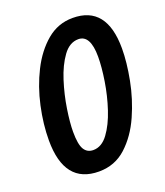

<svg xmlns="http://www.w3.org/2000/svg" viewBox="-136 -817 791 920"><g transform="rotate(-20 260.0 -357.5)"><path d="M515 -507Q515 -725 342 -725Q267 -725 209.5 -676.5Q152 -628 113 -550.5Q74 -473 54.5 -383.5Q35 -294 35 -212Q35 10 211 10Q292 10 350 -43Q408 -96 444.5 -178Q481 -260 498 -348.5Q515 -437 515 -507ZM158 -211Q158 -257 168.5 -325.5Q179 -394 200.5 -461.5Q222 -529 255 -574.5Q288 -620 333 -620Q394 -620 394 -509Q394 -457 383 -387Q372 -317 350 -250.5Q328 -184 295.5 -140Q263 -96 220 -96Q189 -96 173.5 -121.5Q158 -147 158 -211Z"/></g></svg>

Font: Noto Sans Display Condensed
Style: Bold Italic
Weight: 700
Width: 3
Designer: Monotype Design team
Foundry: Monotype Imaging Inc.
Version: 1.000